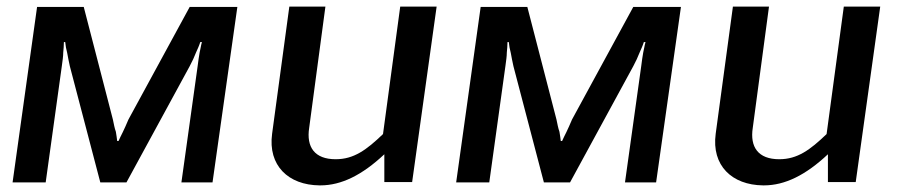

<svg xmlns="http://www.w3.org/2000/svg" viewBox="-20 -551 2720 580"><path d="M18 0H118L167 -353C169 -368 171 -381 171 -392C172 -403 173 -413 173 -424H177C178 -413 180 -402 183 -391C185 -378 188 -366 191 -351L283 0H362L553 -351C561 -366 567 -379 572 -392C577 -403 582 -414 585 -424H590C587 -414 586 -404 583 -392C581 -381 579 -367 577 -351L528 0H622L697 -530H553L368 -190C362 -175 356 -163 351 -152C346 -143 342 -133 338 -125H334C333 -133 332 -142 330 -153C326 -164 324 -176 321 -190L233 -530H92Z M945 9H948C1011 9 1074 -22 1141 -85V-1H1225L1299 -531H1189L1137 -146C1087 -98 1049 -70 994 -70C930 -70 905 -107 914 -165L963 -531H854L802 -147C789 -51 851 8 945 9Z M1358 0H1458L1507 -353C1509 -368 1511 -381 1511 -392C1512 -403 1513 -413 1513 -424H1517C1518 -413 1520 -402 1523 -391C1525 -378 1528 -366 1531 -351L1623 0H1702L1893 -351C1901 -366 1907 -379 1912 -392C1917 -403 1922 -414 1925 -424H1930C1927 -414 1926 -404 1923 -392C1921 -381 1919 -367 1917 -351L1868 0H1962L2037 -530H1893L1708 -190C1702 -175 1696 -163 1691 -152C1686 -143 1682 -133 1678 -125H1674C1673 -133 1672 -142 1670 -153C1666 -164 1664 -176 1661 -190L1573 -530H1432Z M2285 9H2288C2351 9 2414 -22 2481 -85V-1H2565L2639 -531H2529L2477 -146C2427 -98 2389 -70 2334 -70C2270 -70 2245 -107 2254 -165L2303 -531H2194L2142 -147C2129 -51 2191 8 2285 9Z"/></svg>

Font: Cheyenne Sans Medium
Style: Italic
Weight: 500
Italic angle: -8.13011°
Designer: The Public Sans project authors (U.S. Web Design System), Libre Franklin designed by Pablo Impallari and Rodrigo Fuenzal
Foundry: The Cheyenne Sans Project Authors
Version: Version 2.007